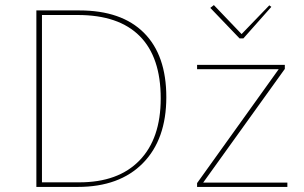

<svg xmlns="http://www.w3.org/2000/svg" viewBox="-20 -735 1197 755"><path d="M922 -584 807 -704 821 -715 930 -601 1039 -714 1047 -708 937 -584ZM123 0V-694H292Q458 -694 546 -606Q634 -518 634 -353Q634 -187 542 -93.5Q450 0 286 0ZM145 -18H292Q445 -18 528.5 -104Q612 -190 612 -348Q612 -510 529.5 -593Q447 -676 286 -676H145ZM755 0V-15L1076 -463H755V-480H1100V-464L779 -17H1110V0Z"/></svg>

Font: Cantarell Thin
Style: Regular
Weight: 100
Designer: Dave Crossland, Nikolaus Waxweiler, Florian Fecher, Jacques Le Bailly, Eben Sorkin, Alexei Vanyashin, Alexios Zavras, Em
Version: Version 0.303